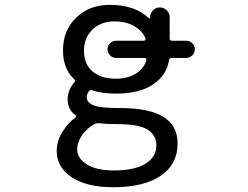

<svg xmlns="http://www.w3.org/2000/svg" viewBox="-20 -578 1040 805"><path d="M466.8 -335Q452.1 -335 441.4 -345.7Q430.7 -356.4 430.7 -371.1Q430.7 -385.7 441.4 -396.5Q452.1 -407.2 466.8 -407.2H583Q586.9 -407.2 588.9 -410.2Q590.8 -413.1 589.8 -417Q580.1 -444.3 548.8 -464.8Q512.7 -488.3 460 -488.3Q403.3 -488.3 367.7 -454.1Q332 -419.9 332 -365.2Q332 -310.5 367.2 -279.3Q402.3 -248 465.8 -248Q520.5 -248 555.7 -273.4Q585 -294.9 593.8 -325.2Q594.7 -329.1 592.3 -332Q589.8 -335 585.9 -335ZM609.4 -505.9Q609.4 -522.5 621.6 -534.7Q633.8 -546.9 650.4 -546.9Q667 -546.9 679.2 -534.7Q691.4 -522.5 691.4 -505.9V-417Q691.4 -407.2 701.2 -407.2H760.7Q775.4 -407.2 786.1 -396.5Q796.9 -385.7 796.9 -371.1Q796.9 -356.4 786.1 -345.7Q775.4 -335 760.7 -335H699.2Q689.5 -335 688.5 -325.2Q678.7 -262.7 624 -225.6Q566.4 -185.5 467.8 -185.5Q407.2 -185.5 367.2 -199.2Q357.4 -203.1 352.5 -195.3Q342.8 -181.6 343.8 -169.9Q343.8 -148.4 371.1 -136.7Q398.4 -125 481.4 -125Q606.4 -125 665.5 -87.9Q724.6 -50.8 724.6 23.4Q724.6 110.4 654.3 158.7Q584 207 453.1 207Q344.7 207 281.2 165.5Q217.8 124 217.8 54.7Q217.8 10.7 245.1 -30.3Q268.6 -66.4 296.9 -85Q298.8 -86.9 298.8 -90.3Q298.8 -93.8 295.9 -95.7Q263.7 -118.2 263.7 -162.1Q263.7 -199.2 291 -232.4Q297.9 -239.3 291 -246.1Q244.1 -289.1 244.1 -367.2Q244.1 -450.2 299.3 -503.9Q354.5 -557.6 440.4 -557.6Q545.9 -557.6 605.5 -501Q606.4 -500 607.9 -500.5Q609.4 -501 609.4 -502ZM635.7 31.2Q635.7 -9.8 600.1 -33.7Q564.5 -57.6 471.7 -57.6Q427.7 -57.6 394.5 -61.5Q392.6 -61.5 390.6 -61.5Q382.8 -61.5 376 -57.6Q348.6 -43 327.1 -15.6Q303.7 16.6 303.7 48.8Q303.7 85.9 344.2 111.3Q384.8 136.7 457 136.7Q543.9 136.7 589.8 108.4Q635.7 80.1 635.7 31.2Z"/></svg>

Font: Rounded-X Mgen+ 1m regular
Style: Regular
Weight: 400
Designer: [Source Han Sans]
Ryoko NISHIZUKA  (kana & ideographs); Paul D. Hunt (Latin, Greek & Cyrillic); Wenlong ZHANG  (bopomofo
Version: Version 1.059.20150602